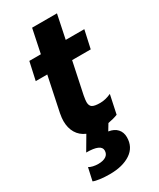

<svg xmlns="http://www.w3.org/2000/svg" viewBox="-218 -693 838 1010"><g transform="rotate(-30 200.5 -188.0)"><path d="M35 235 52 158Q61 164 76.5 167.5Q92 171 108 171Q138 171 155 159.5Q172 148 172 126Q172 87 82 87L132 2Q97 -13 79 -43.5Q61 -74 61 -116Q61 -134 66 -161L110 -371H40L64 -480H134L164 -624H315L285 -480H398L374 -371H261L221 -181Q216 -154 216 -142Q216 -119 229.5 -110.5Q243 -102 277 -102Q309 -102 344 -118L320 -5Q295 5 261 11L238 49Q272 54 290 74Q308 94 308 124Q308 184 260 216Q212 248 134 248Q103 248 75.5 244.5Q48 241 35 235Z"/></g></svg>

Font: Prompt SemiBold
Style: Italic
Weight: 600
Italic angle: -12°
Designer: Katatrad Team
Foundry: CadsonDemak
Version: Version 1.001